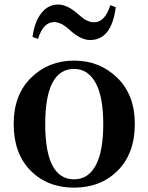

<svg xmlns="http://www.w3.org/2000/svg" viewBox="-20 -821 660 856"><path d="M310.5 15.6Q191.4 15.6 116.2 -60.5Q41 -136.7 41 -268.6Q41 -398.4 118.7 -474.6Q196.3 -550.8 310.5 -550.8Q423.8 -550.8 502.4 -474.6Q581.1 -398.4 581.1 -268.6Q581.1 -136.7 504.9 -60.5Q428.7 15.6 310.5 15.6ZM310.5 -21.5Q373 -21.5 406.7 -83.5Q440.4 -145.5 440.4 -267.6Q440.4 -389.6 406.2 -451.7Q372.1 -513.7 310.5 -513.7Q181.6 -513.7 181.6 -267.6Q181.6 -21.5 310.5 -21.5ZM125 -656.2Q133.8 -723.6 164.1 -762.2Q194.3 -800.8 239.3 -800.8Q276.4 -800.8 319.3 -765.6Q320.3 -764.6 329.6 -756.8Q338.9 -749 340.8 -747.6Q342.8 -746.1 350.6 -739.7Q358.4 -733.4 362.3 -731.9Q366.2 -730.5 373.5 -727.1Q380.9 -723.6 386.7 -722.7Q392.6 -721.7 399.4 -721.7Q448.2 -721.7 471.7 -797.9L496.1 -789.1Q477.5 -642.6 381.8 -642.6Q344.7 -642.6 301.8 -677.7Q299.8 -679.7 289.6 -688.5Q279.3 -697.3 276.4 -699.7Q273.4 -702.1 264.6 -708Q255.9 -713.9 250.5 -715.8Q245.1 -717.8 237.3 -720.2Q229.5 -722.7 221.7 -722.7Q172.9 -722.7 149.4 -647.5Z"/></svg>

Font: GenYoMin TW TTF Bold
Style: Regular
Weight: 700
Version: Version 1.300